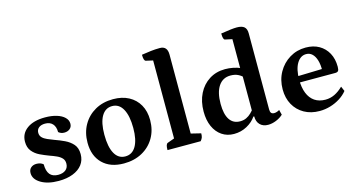

<svg xmlns="http://www.w3.org/2000/svg" viewBox="-79 -1062 2599 1401"><g transform="rotate(-15 1220.0 -361.0)"><path d="M219.9 12Q137.9 12 86.5 -18.8Q35 -49.6 35 -95.9Q35 -122.1 51.5 -136.4Q68 -150.8 93.7 -150.8Q124.8 -150.8 144.5 -133.6Q144.5 -82.4 165.1 -57.2Q185.8 -32 227.9 -32Q263.8 -32 284.8 -49.2Q305.7 -66.5 305.7 -97Q305.7 -121.7 291.1 -137.4Q276.4 -153 252.7 -163.6Q228.9 -174.3 201.2 -183.9Q167.4 -196.4 133.4 -212.6Q99.5 -228.8 77.3 -256.4Q55 -283.9 55 -327.3Q55 -389.5 104.9 -425.7Q154.7 -462 241.8 -462Q291 -462 328.6 -450.5Q366.2 -439.1 387.7 -418.2Q409.3 -397.4 409.3 -370.1Q409.3 -346.2 392.6 -332.1Q375.9 -318 350.2 -318Q324.8 -318 306.7 -333.9Q306.7 -374.5 286.6 -396.3Q266.6 -418 230.2 -418Q200.4 -418 182.9 -404.1Q165.4 -390.1 165.4 -365.9Q165.4 -344 179.4 -329.7Q193.5 -315.5 216.6 -305.6Q239.7 -295.7 266.2 -285.6Q302.6 -273.1 339.1 -255.8Q375.6 -238.6 400 -210.8Q424.3 -182.9 424.3 -135.8Q424.3 -90.1 399.1 -57Q373.8 -23.9 327.9 -6Q281.9 12 219.9 12Z M712.6 12Q610.6 12 552.3 -45.5Q494 -103.1 494 -202.4Q494 -278.3 527.3 -336.8Q560.6 -395.4 619.4 -428.7Q678.3 -462 755.1 -462Q823.4 -462 873.4 -435.3Q923.3 -408.5 950.8 -359.9Q978.3 -311.2 978.3 -244.8Q978.3 -169.7 944.6 -111.7Q910.9 -53.6 850.9 -20.8Q790.9 12 712.6 12ZM735.6 -35.1Q788.2 -35.1 816.4 -83.7Q844.5 -132.3 844.5 -220.7Q844.5 -312.7 816.4 -363.8Q788.3 -414.9 735.9 -414.9Q684.2 -414.9 655.9 -366.4Q627.7 -317.8 627.7 -227.4Q627.7 -134.5 655.5 -84.8Q683.2 -35.1 735.6 -35.1Z M1043.8 0Q1043.8 -24.2 1047.8 -36Q1051.8 -47.9 1059.8 -50.9L1123 -73.9L1112 -58.6V-671.3L1124 -656.3L1059.3 -670.9Q1043.8 -674.8 1043.8 -720.3Q1081.8 -726.2 1114.5 -730.1Q1147.2 -734 1182.1 -734Q1238.5 -734 1238.5 -669.7V-61.9L1226.5 -75.8L1313.3 -54.6Q1313.3 -36.4 1309.4 -24.6Q1305.4 -12.9 1294.4 0Z M1544.4 12Q1492.7 12 1453.4 -14.7Q1414.1 -41.5 1392.5 -89.7Q1371 -137.9 1371 -202.4Q1371 -279.3 1400.3 -337.5Q1429.5 -395.8 1481.7 -428.9Q1533.9 -462 1601.7 -462Q1631.4 -462 1661.2 -456.2Q1691 -450.4 1720.1 -438.2L1710.8 -426.3V-671.8L1722.8 -656.8L1657.6 -670.9Q1642.7 -673.7 1642.7 -720.3Q1689.3 -727.6 1717.1 -730.8Q1745 -734 1762.9 -734Q1801.3 -734 1819 -718.9Q1836.8 -703.8 1836.8 -669.7V-94.1Q1836.8 -76.2 1844 -67.6Q1851.3 -59.1 1866.1 -59.1Q1876.7 -59.1 1888.1 -63.2Q1899.6 -67.4 1906.4 -72.1L1916.1 -33.9Q1894.1 -13.2 1862.8 -0.6Q1831.5 12 1802.2 12Q1763.5 12 1741 -10.9Q1718.5 -33.7 1718.5 -74.1H1712.3Q1687.2 -36.8 1642.4 -12.4Q1597.7 12 1544.4 12ZM1611.1 -65.6Q1637.8 -65.6 1658.4 -75.5Q1679.1 -85.4 1695.5 -101.7Q1712 -118 1725.5 -136.1L1713.2 -109.3V-394.1L1725.5 -364.7Q1705.9 -385.2 1682.7 -396.1Q1659.5 -406.9 1627.6 -406.9Q1569.8 -406.9 1537.5 -359.6Q1505.3 -312.2 1505.3 -225.1Q1505.3 -146.9 1532.2 -106.2Q1559.2 -65.6 1611.1 -65.6Z M2191.4 12Q2125.4 12 2075.4 -16.2Q2025.4 -44.4 1997.7 -94.3Q1970 -144.2 1970 -209.5Q1970 -281.6 2002.1 -338.7Q2034.2 -395.8 2088.8 -428.9Q2143.4 -462 2210.1 -462Q2268.4 -462 2311 -437.6Q2353.5 -413.2 2377.3 -369.4Q2401.1 -325.6 2401.1 -266.5Q2401.1 -242.1 2394.1 -234.5Q2387.1 -226.9 2371.8 -226.9H2060.4V-273.6L2296.4 -280.2L2284.9 -265.1Q2286 -312.7 2275.9 -346.1Q2265.8 -379.5 2246.9 -397.2Q2228.1 -414.9 2201.4 -414.9Q2158.5 -414.9 2131.6 -370.7Q2104.7 -326.5 2104.7 -247.4Q2104.7 -187.9 2121.8 -145.2Q2138.8 -102.5 2172.1 -79.7Q2205.5 -57 2253.5 -57Q2289.9 -57 2322.8 -72.7Q2355.8 -88.5 2387 -119.2L2402.7 -82.9Q2380.4 -54.7 2346.2 -33.1Q2312.1 -11.5 2272.5 0.2Q2233 12 2191.4 12Z"/></g></svg>

Font: Pitagon Serif
Style: Regular
Weight: 400
Designer: Travis Tran
Foundry: Pitagon
Version: Version 1.000;gftools[0.9.26]